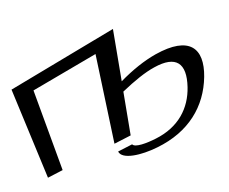

<svg xmlns="http://www.w3.org/2000/svg" viewBox="-185 -946 1496 1254"><g transform="rotate(-20 562.5 -319.0)"><path d="M721 35C656 43 574 44 563 17L461 30C467 89 596 105 711 92C938 68 1087 -55 1156 -236C1223 -413 1156 -523 908 -483C825 -469 735 -439 640 -393L703 -734L-55 -588L-28 34L79 20L78 -534L540 -619L456 -26L574 -41L627 -326C723 -368 804 -396 871 -406C1029 -431 1082 -361 1031 -210C987 -80 886 16 721 35Z"/></g></svg>

Font: Gamestation Warped
Style: Regular
Weight: 400
Designer: Jonas Hecksher
Foundry: Jonas Hecksher, Playtypeª, e-types AS
Version: Version 1.003